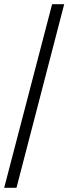

<svg xmlns="http://www.w3.org/2000/svg" viewBox="-20 -780 328 921"><path d="M0 121 230 -760H288L59 121Z"/></svg>

Font: Noto Serif Dives Akuru
Style: Regular
Weight: 400
Designer: Fernando Caro
Foundry: Fernando Caro
Version: Version 2.000; ttfautohint (v1.8.4.7-5d5b)